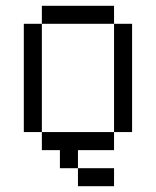

<svg xmlns="http://www.w3.org/2000/svg" viewBox="-20 -520 540 665"><path d="M375 125V62.5H250V125ZM250 62.5V0H375V-62.5H125V0H187.5V62.5ZM125 -62.5Q125 -62.5 125 -437.5H62.5Q62.5 -437.5 62.5 -62.5ZM375 -62.5H437.5Q437.5 -62.5 437.5 -437.5H375Q375 -437.5 375 -62.5ZM125 -437.5H375V-500H125Z"/></svg>

Font: BFUnifontExMono
Style: Regular
Weight: 500
Version: Version 15.0.06